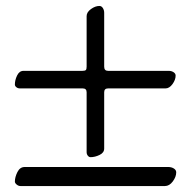

<svg xmlns="http://www.w3.org/2000/svg" viewBox="-20 -654 642 645"><path d="M271 -143V-344Q271 -357 258 -357H47Q40 -357 35 -361Q30 -365 30 -370Q30 -385 37.5 -400.5Q45 -416 59 -416H257Q266 -416 268.5 -419Q271 -422 271 -430V-600Q271 -613 285.5 -623.5Q300 -634 314 -634Q321 -634 325.5 -627Q330 -620 330 -611V-430Q330 -416 343 -416H547Q556 -416 563 -411.5Q570 -407 570 -400Q570 -386 559.5 -371.5Q549 -357 536 -357H343Q330 -357 330 -344V-155Q330 -141 314.5 -133.5Q299 -126 284 -126Q279 -126 275 -131Q271 -136 271 -143ZM30 -44Q30 -59 38.5 -76Q47 -93 63 -93H545Q556 -93 564 -88Q572 -83 572 -75Q572 -60 560.5 -44.5Q549 -29 534 -29H49Q42 -29 36 -34Q30 -39 30 -44Z"/></svg>

Font: EB Garamond ExtraBold
Style: Regular
Weight: 800
Designer: Georg Duffner and Octavio Pardo
Foundry: Georg Duffner
Version: Version 1.000